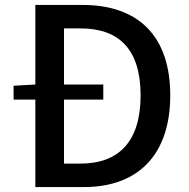

<svg xmlns="http://www.w3.org/2000/svg" viewBox="-20 -735 765 777"><path d="M123 -332V22H320C540 22 669 -110 669 -349C669 -589 540 -715 314 -715H123V-393L35 -388V-332ZM239 -73V-332H398V-393H239V-620H306C464 -620 549 -533 549 -349C549 -166 464 -73 306 -73Z"/></svg>

Font: コーポレート・ロゴ ver3 Medium
Style: Regular
Weight: 500
Designer: [KANA_main] LOGOTYPE.JP [Source Han Sans] Ryoko NISHIZUKA 西塚涼子 (kana, bopomofo & ideographs); Paul D. Hunt (Latin, Greek
Version: Version 12.001;FEAKit 1.0